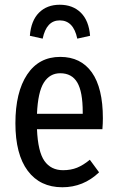

<svg xmlns="http://www.w3.org/2000/svg" viewBox="-20 -778 494 810"><path d="M412 -233H136Q140 -138 167.5 -99Q195 -60 246 -60Q279 -60 305 -70.5Q331 -81 359 -104L398 -51Q332 12 243 12Q149 12 97 -57.5Q45 -127 45 -258Q45 -389 94.5 -463.5Q144 -538 234 -538Q321 -538 367.5 -472.5Q414 -407 414 -279Q414 -257 412 -233ZM329 -305Q329 -391 306 -430Q283 -469 234 -469Q190 -469 165 -429.5Q140 -390 136 -298H329ZM360 -627 306 -615Q290 -692 232 -692Q176 -692 160 -615L106 -627Q111 -691 144.5 -724.5Q178 -758 232 -758Q287 -758 321 -724.5Q355 -691 360 -627Z"/></svg>

Font: Fira Sans Extra Condensed
Style: Regular
Weight: 400
Width: 1
Designer: Carrois Corporate & Edenspiekermann AG
Foundry: Carrois Corporate GbR & Edenspiekermann AG
Version: Version 4.203